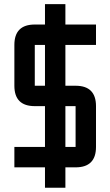

<svg xmlns="http://www.w3.org/2000/svg" viewBox="-20 -801 528 919"><path d="M439.5 -585.9H293V-390.6H341.8Q439.5 -390.6 439.5 -293V-97.7Q439.5 0 341.8 0H293V97.7H195.3V0H48.8V-97.7H195.3V-293H146.5Q48.8 -293 48.8 -390.6V-585.9Q48.8 -683.6 146.5 -683.6H195.3V-781.2H293V-683.6H439.5ZM195.3 -585.9H146.5V-390.6H195.3ZM341.8 -293H293V-97.7H341.8Z"/></svg>

Font: BabelStone Runic Norse
Style: Regular
Weight: 400
Designer: Andrew West
Foundry: BabelStone
Version: Version 3.002 March 14, 2022